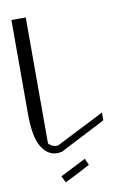

<svg xmlns="http://www.w3.org/2000/svg" viewBox="-103 -857 767 1093"><g transform="rotate(-10 281.0 -310.0)"><path d="M316.4 58.6 333 96.7 243.2 143.6 186.5 171.9 168 133.8ZM42 -792H125V-63.5Q145.5 -42 169.9 -42Q176.8 -42 180.7 -43L458 -183.6V-138.7L196.3 -3.9Q176.8 0 168 0Q110.4 0 75.2 -61.5Q42 -118.2 42 -252.9Z"/></g></svg>

Font: wanta
Style: Medium
Weight: 500
Version: Version 0.91